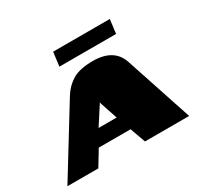

<svg xmlns="http://www.w3.org/2000/svg" viewBox="-164 -764 972 930"><g transform="rotate(-30 321.5 -299.5)"><path d="M-35 0 195 -374Q221 -416 261 -440Q301 -464 375 -464Q433 -464 470 -441.5Q507 -419 522 -374L646 0H399L368 -86H190L138 0ZM237 -169H338L306 -265Q305 -268 304.5 -271Q304 -274 304 -274Q304 -274 302.5 -271Q301 -268 299 -265ZM221 -521 231 -599H548L538 -521Z"/></g></svg>

Font: Genos Black
Style: Italic
Weight: 900
Italic angle: -8°
Version: Version 1.010